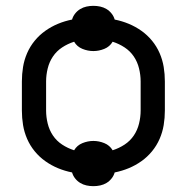

<svg xmlns="http://www.w3.org/2000/svg" viewBox="-20 -589 640 658"><path d="M300 49Q288 49 276.5 46.5Q265 44 255 38Q245 32 237.5 22.5Q230 13 227 2Q202 -3 179 -12.5Q156 -22 135.5 -36.5Q115 -51 99 -70.5Q83 -90 73 -113Q63 -136 59 -160.5Q55 -185 55 -210V-310Q55 -335 59 -359.5Q63 -384 73 -407Q83 -430 99 -449.5Q115 -469 135.5 -483.5Q156 -498 179 -507.5Q202 -517 227 -522Q230 -533 237.5 -542.5Q245 -552 255 -558Q265 -564 276.5 -566.5Q288 -569 300 -569Q312 -569 323.5 -566.5Q335 -564 345 -558Q355 -552 362.5 -542.5Q370 -533 373 -522Q398 -517 421 -507.5Q444 -498 464.5 -483.5Q485 -469 501 -449.5Q517 -430 527 -407Q537 -384 541 -359.5Q545 -335 545 -310V-210Q545 -185 541 -160.5Q537 -136 527 -113Q517 -90 501 -70.5Q485 -51 464.5 -36.5Q444 -22 421 -12.5Q398 -3 373 2Q370 13 362.5 22.5Q355 32 345 38Q335 44 323.5 46.5Q312 49 300 49ZM366 -74Q388 -81 407 -93.5Q426 -106 438.5 -124.5Q451 -143 456.5 -165.5Q462 -188 462 -210V-310Q462 -332 456.5 -354.5Q451 -377 438.5 -395.5Q426 -414 407 -426.5Q388 -439 366 -446Q356 -429 337.5 -421.5Q319 -414 300 -414Q281 -414 262.5 -421.5Q244 -429 234 -446Q212 -439 193 -426.5Q174 -414 161.5 -395.5Q149 -377 143.5 -354.5Q138 -332 138 -310V-210Q138 -188 143.5 -165.5Q149 -143 161.5 -124.5Q174 -106 193 -93.5Q212 -81 234 -74Q244 -91 262.5 -98.5Q281 -106 300 -106Q319 -106 337.5 -98.5Q356 -91 366 -74Z"/></svg>

Font: R Plex Mono
Style: Regular
Weight: 400
Monospace: yes
Designer: Belleve Invis
Foundry: Belleve Invis
Version: Version 31.8.0